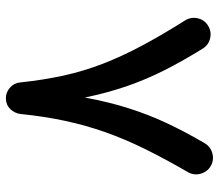

<svg xmlns="http://www.w3.org/2000/svg" viewBox="-65 -603 730 640"><g transform="rotate(-90 300.0 -283.0)"><path d="M534.7 45.4Q515.1 57.6 492.7 52.5Q470.2 47.4 458 27.8Q417.5 -37.6 386.7 -98.1Q356 -158.7 333.5 -223.1Q311 -287.6 294.9 -365.2Q280.3 -286.1 259.5 -220.5Q238.8 -154.8 210.2 -93.5Q181.6 -32.2 142.6 34.2Q131.3 53.7 109.1 59.8Q86.9 65.9 66.9 54.7Q47.4 43.5 41 21.2Q34.7 -1 45.9 -21Q90.3 -97.7 123.3 -164.6Q156.2 -231.4 179.2 -296.4Q202.1 -361.3 217 -430.4Q231.9 -499.5 240.2 -580.6Q242.7 -599.1 256.3 -613.5Q270 -627.9 291.5 -628.4Q311.5 -628.9 327.4 -615.2Q343.3 -601.6 345.2 -580.6Q353.5 -502 368.4 -434.8Q383.3 -367.7 407.7 -304.7Q432.1 -241.7 467.5 -175.3Q502.9 -108.9 551.8 -31.2Q564 -11.7 559.1 10.7Q554.2 33.2 534.7 45.4Z"/></g></svg>

Font: Mikhak-DS2-FD SemiBold
Style: Regular
Weight: 600
Designer: Amin Abedi
Version: Version 3.2